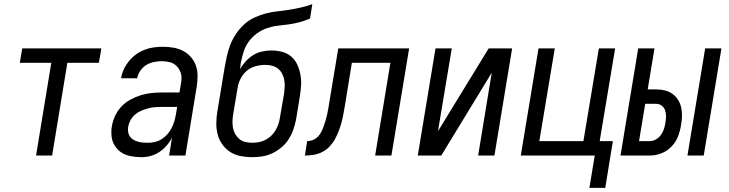

<svg xmlns="http://www.w3.org/2000/svg" viewBox="-20 -755 3540 932"><path d="M155 0 229 -450H76L88 -520H472L460 -450H307L233 0Z M667 8Q639 8 612 2.5Q585 -3 564 -18.5Q543 -34 531.5 -58Q520 -82 521 -110Q520 -113 520.5 -114Q521 -115 520.5 -116.5Q520 -118 520.5 -119.5Q521 -121 521 -122.5Q521 -124 521 -125.5Q521 -127 521 -129Q521 -131 521.5 -132.5Q522 -134 522 -135.5Q522 -137 522.5 -138.5Q523 -140 523 -142Q527 -167 538.5 -192Q550 -217 568.5 -237Q587 -257 611.5 -270.5Q636 -284 661 -292Q686 -300 711.5 -303Q737 -306 763 -306H851L858 -347Q859 -353 860 -360Q861 -367 861 -373Q862 -392 854.5 -409Q847 -426 834 -437.5Q821 -449 803 -453.5Q785 -458 766 -458Q747 -458 727 -454Q707 -450 690 -439.5Q673 -429 661 -411.5Q649 -394 646 -375H568Q571 -397 581 -418.5Q591 -440 606 -458.5Q621 -477 640.5 -491Q660 -505 682 -513.5Q704 -522 726.5 -525Q749 -528 771 -528Q797 -528 822.5 -523.5Q848 -519 869.5 -507.5Q891 -496 907 -477.5Q923 -459 931 -436Q939 -413 939 -387Q939 -361 935 -335L880 0H801L815 -88Q805 -67 789.5 -49Q774 -31 754 -17.5Q734 -4 711.5 2Q689 8 667 8ZM699 -62Q715 -62 732.5 -66Q750 -70 765.5 -80Q781 -90 793 -104Q805 -118 813 -133.5Q821 -149 826 -166Q831 -183 834 -200L840 -236H763Q747 -236 730 -234.5Q713 -233 697 -228.5Q681 -224 664.5 -217Q648 -210 635 -198.5Q622 -187 613.5 -171.5Q605 -156 602 -139Q600 -127 602 -114.5Q604 -102 610.5 -92.5Q617 -83 627 -77Q637 -71 649 -67.5Q661 -64 673.5 -63Q686 -62 699 -62Z M1204 8Q1175 8 1147.5 2.5Q1120 -3 1098 -17Q1076 -31 1060 -53Q1044 -75 1037 -101Q1030 -127 1030 -155.5Q1030 -184 1035 -213L1070 -425Q1075 -453 1081 -481Q1087 -509 1097.5 -536.5Q1108 -564 1125 -589.5Q1142 -615 1164 -635.5Q1186 -656 1213.5 -669Q1241 -682 1269.5 -689.5Q1298 -697 1326.5 -700Q1355 -703 1383.5 -707.5Q1412 -712 1440.5 -718.5Q1469 -725 1496 -735L1485 -665Q1459 -654 1433 -647Q1407 -640 1380.5 -636.5Q1354 -633 1327.5 -630Q1301 -627 1275 -618Q1249 -609 1225.5 -591.5Q1202 -574 1186 -551Q1170 -528 1162 -502Q1154 -476 1149 -450Q1148 -442 1147 -434Q1146 -426 1145 -419Q1156 -439 1172.5 -457Q1189 -475 1209 -487.5Q1229 -500 1252 -505Q1275 -510 1297 -510Q1324 -510 1349 -503.5Q1374 -497 1393 -481Q1412 -465 1422.5 -442.5Q1433 -420 1438 -394.5Q1443 -369 1441.5 -342.5Q1440 -316 1436 -290L1417 -174Q1412 -149 1403.5 -125Q1395 -101 1381 -79Q1367 -57 1346 -39.5Q1325 -22 1302 -11Q1279 0 1253.5 4Q1228 8 1204 8ZM1204 -62Q1220 -62 1236.5 -65Q1253 -68 1268.5 -76Q1284 -84 1296.5 -96Q1309 -108 1317.5 -122.5Q1326 -137 1331.5 -153Q1337 -169 1339 -185L1359 -301Q1361 -318 1362 -335Q1363 -352 1359.5 -368.5Q1356 -385 1348.5 -399Q1341 -413 1328.5 -422.5Q1316 -432 1300 -436Q1284 -440 1267 -440Q1244 -440 1220 -433.5Q1196 -427 1177 -410.5Q1158 -394 1147 -371.5Q1136 -349 1133 -326L1112 -201Q1109 -184 1108.5 -167Q1108 -150 1111 -134Q1114 -118 1122 -104Q1130 -90 1142 -80Q1154 -70 1170.5 -66Q1187 -62 1204 -62Z M1801 0 1875 -450H1688L1655 -247Q1651 -226 1647.5 -205Q1644 -184 1638.5 -163Q1633 -142 1625 -121Q1617 -100 1606.5 -80.5Q1596 -61 1580 -44Q1564 -27 1544 -17Q1524 -7 1502.5 -3.5Q1481 0 1460 0L1471 -70Q1485 -70 1499 -75.5Q1513 -81 1523.5 -92Q1534 -103 1540.5 -116.5Q1547 -130 1552 -144Q1557 -158 1561 -172Q1565 -186 1568 -199.5Q1571 -213 1573.5 -227Q1576 -241 1578 -255L1622 -520H1966L1880 0Z M2008 0 2094 -520H2173L2106 -118L2352 -520H2466L2380 0H2301L2367 -402L2122 0Z M2841 157 2867 0H2508L2594 -520H2673L2598 -70H2812L2887 -520H2966L2891 -70H2955L2918 157Z M3317 0 3403 -520H3482L3396 0ZM2992 0 3078 -520H3157L3124 -321H3166Q3187 -321 3207.5 -316Q3228 -311 3244 -299.5Q3260 -288 3271 -271Q3282 -254 3286.5 -233.5Q3291 -213 3290.5 -191.5Q3290 -170 3286 -149Q3282 -121 3271.5 -93.5Q3261 -66 3240 -44Q3219 -22 3191 -11Q3163 0 3135 0ZM3082 -70H3134Q3150 -70 3164.5 -78.5Q3179 -87 3188.5 -100.5Q3198 -114 3203 -129Q3208 -144 3210 -160Q3213 -175 3213 -190.5Q3213 -206 3208.5 -219.5Q3204 -233 3192 -242Q3180 -251 3165 -251H3112Z"/></svg>

Font: Iosevka Term Oblique
Style: Regular
Weight: 400
Italic angle: -9°
Monospace: yes
Designer: Belleve Invis
Foundry: Belleve Invis
Version: Version 31.4.0